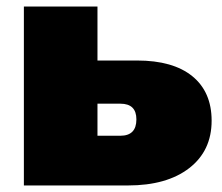

<svg xmlns="http://www.w3.org/2000/svg" viewBox="-20 -567 679 587"><path d="M627 -198Q627 -106 558.5 -53Q490 0 371 0H53V-547H278V-382H399Q509 -382 568 -334Q627 -286 627 -198ZM397 -202Q397 -250 348 -250H278V-152H348Q397 -152 397 -202Z"/></svg>

Font: CMG Sans Black
Style: Regular
Weight: 900
Designer: Julieta Ulanovsky
Foundry: Julieta Ulanovsky
Version: Version 7.200